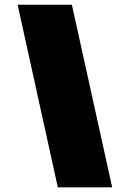

<svg xmlns="http://www.w3.org/2000/svg" viewBox="-20 -799 554 819"><path d="M286.6 -778.8 458.5 0H226.6L55.2 -778.8Z"/></svg>

Font: Coda
Style: Heavy
Weight: 800
Version: Version 2.000; ttfautohint (v0.8) -r 50 -G 200 -x